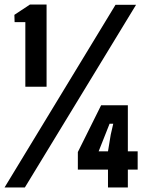

<svg xmlns="http://www.w3.org/2000/svg" viewBox="-50 -821 653 841"><path d="M61 -441V-724H14L13 -756L81 -801H154V-441ZM-30 0 456 -800H546L59 0ZM423 0V-78H291V-155L393 -360H510V-158H553V-78H510V0ZM382 -158H423L435 -231L446 -279H430L411 -231Z"/></svg>

Font: Big Shoulders Display ExtraBold
Style: Regular
Weight: 800
Designer: Patric King
Foundry: XO Type Co
Version: Version 1.000; ttfautohint (v1.8.2)